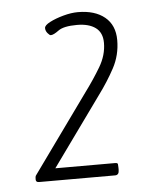

<svg xmlns="http://www.w3.org/2000/svg" viewBox="-39 -802 359 485"><g transform="rotate(-5 140.0 -559.5)"><path d="M41 -350Q33 -350 33 -357Q33 -364 34 -366Q35 -368 36 -369L177 -565Q200 -596 217.5 -625.5Q235 -655 235 -686Q235 -712 218 -724.5Q201 -737 171 -737Q137 -737 123.5 -727Q110 -717 103 -717Q100 -717 95 -723Q90 -729 90 -736Q90 -743 104.5 -750.5Q119 -758 139 -763.5Q159 -769 176 -769Q219 -769 244 -748.5Q269 -728 269 -690Q269 -652 251.5 -619.5Q234 -587 211 -556L85 -381H237Q243 -381 243.5 -377.5Q244 -374 244 -368V-363Q244 -350 234 -350Z"/></g></svg>

Font: Asap Condensed Condensed Thin
Style: Italic
Weight: 100
Width: 3
Italic angle: -6°
Designer: Pablo Cosgaya
Foundry: Omnibus-Type
Version: Version 3.001; ttfautohint (v1.8.4.7-5d5b)